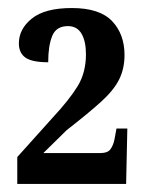

<svg xmlns="http://www.w3.org/2000/svg" viewBox="-20 -845 366 478"><path d="M23 -387V-454L111 -552Q152 -596 173 -630Q194 -664 194 -710Q194 -742 183 -761Q172 -780 149 -780Q120 -780 110 -755.5Q100 -731 100 -690Q60 -690 43.5 -701.5Q27 -713 27 -737Q27 -773 59.5 -799Q92 -825 159 -825Q228 -825 259 -792.5Q290 -760 290 -708Q290 -674 276.5 -647Q263 -620 231.5 -591.5Q200 -563 146 -521L88 -464H231Q248 -464 255 -473.5Q262 -483 265 -498L270 -525H297L294 -387Z"/></svg>

Font: Noto Serif Tamil ExtraCondensed
Style: Bold
Weight: 700
Width: 2
Designer: Indian Type Foundry, Tom Grace, and the Monotype Design Team
Foundry: Monotype Imaging Inc.
Version: Version 2.004; ttfautohint (v1.8.4.7-5d5b)